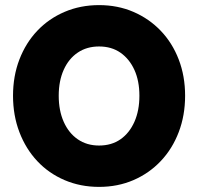

<svg xmlns="http://www.w3.org/2000/svg" viewBox="-20 -716 776 752"><path d="M368 16Q368 16 368 16Q368 16 368 16Q295 16 233 -10.5Q171 -37 126 -85Q81 -133 56 -198.5Q31 -264 31 -341Q31 -418 56 -483Q81 -548 126 -595.5Q171 -643 233 -669.5Q295 -696 368 -696Q441 -696 502.5 -669.5Q564 -643 609.5 -595.5Q655 -548 680 -483Q705 -418 705 -341Q705 -264 680 -198.5Q655 -133 609.5 -85Q564 -37 502.5 -10.5Q441 16 368 16ZM368 -146Q368 -146 368 -146Q368 -146 368 -146Q417 -146 452 -170.5Q487 -195 506.5 -239Q526 -283 526 -341Q526 -399 506.5 -442Q487 -485 452 -509.5Q417 -534 368 -534Q320 -534 284.5 -510Q249 -486 229.5 -442.5Q210 -399 210 -341Q210 -283 229.5 -239Q249 -195 284.5 -170.5Q320 -146 368 -146Z"/></svg>

Font: Tilt Warp
Style: Regular
Weight: 400
Designer: Andy Clymer
Foundry: Andy Clymer
Version: Version 1.000